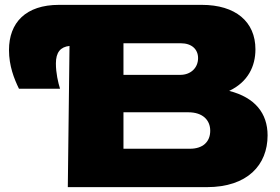

<svg xmlns="http://www.w3.org/2000/svg" viewBox="-20 -770 1151 790"><path d="M223 -750C86 -750 17 -677 17 -564C17 -499 38 -446 58 -405H227C219 -431 210 -469 210 -509C210 -555 229 -577 266 -581L259 0H831C998 0 1081 -91 1081 -213C1081 -304 1029 -369 923 -396C1001 -433 1031 -498 1031 -567C1031 -681 949 -750 810 -750ZM488 -308H755C814 -308 845 -276 845 -232C845 -186 814 -158 762 -158H488ZM488 -592H724C769 -592 795 -567 795 -531C795 -490 764 -462 722 -462H488Z"/></svg>

Font: Bounded ExtBd
Style: Regular
Weight: 800
Designer: Vlad Churkin
Version: Version 3.0